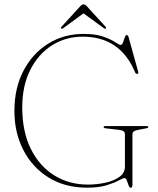

<svg xmlns="http://www.w3.org/2000/svg" viewBox="-20 -872 746 906"><path d="M605 -2.5Q605 14 597.5 14Q591 14 586.8 2.8Q582.5 -8.5 578.5 -20Q574.5 -31.5 567.5 -31.5Q559.5 -31.5 539.5 -20.2Q519.5 -9 483.2 2.2Q447 13.5 390.5 13.5Q286.5 13.5 209.5 -34.2Q132.5 -82 90.2 -164Q48 -246 48 -348.5Q48 -456.5 90.8 -538.2Q133.5 -620 207.5 -666Q281.5 -712 374.5 -712Q431.5 -712 467.8 -699Q504 -686 523.5 -673Q543 -660 549 -660Q556.5 -660 560.5 -671.5Q564.5 -683 568.5 -694.8Q572.5 -706.5 578.5 -706.5Q584 -706.5 586 -699.5L632 -533.5Q635 -524.5 627 -523.5Q621.5 -523 618 -529.5Q548 -699 370 -699Q290.5 -699 226 -658.5Q161.5 -618 123.2 -543Q85 -468 85 -364.5Q85 -251.5 125.2 -170Q165.5 -88.5 235.5 -44.8Q305.5 -1 394.5 -1Q437 -1 477.2 -9.8Q517.5 -18.5 543.5 -37.2Q569.5 -56 569.5 -85.5V-237Q569.5 -247 564 -252Q558.5 -257 544 -259L479 -266.5Q469 -267.5 469 -272.5Q469 -277 478 -277H671.5Q680 -277 680 -272.5Q680 -268.5 670.5 -266.5L631 -259Q616.5 -256 610.8 -251.5Q605 -247 605 -237ZM479 -737Q475.5 -735 469.5 -739.5L374 -809L279 -739.5Q272.5 -735 269.5 -737Q265 -740 270.5 -746L355.5 -839Q366 -851.5 374.5 -851.5Q382.5 -851.5 393 -839L478 -746Q483 -740 479 -737Z"/></svg>

Font: Fraunces 72pt Thin
Style: Regular
Weight: 100
Version: Version 1.000;[b76b70a41]